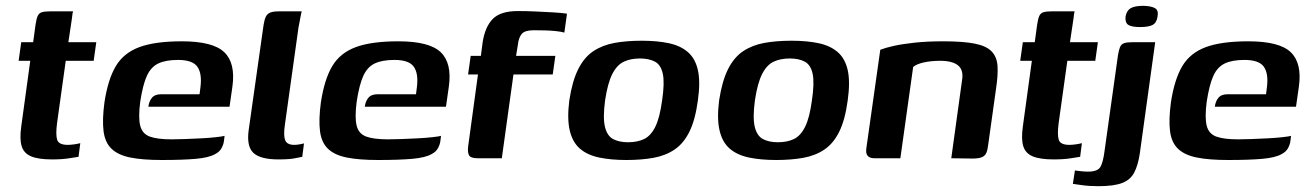

<svg xmlns="http://www.w3.org/2000/svg" viewBox="-20 -544 4507 660"><path d="M159 4Q112 4 87 -6.5Q62 -17 54.5 -41.5Q47 -66 53 -109L84 -335H44L53 -399H94L102 -458Q105 -479 109.5 -489Q114 -499 124 -502Q134 -505 153 -505H231Q230 -502 229 -495.5Q228 -489 227 -479L215 -399H311L302 -335H206L176 -120Q171 -81 176.5 -63.5Q182 -46 213 -46Q223 -46 236.5 -48Q250 -50 256 -52L250 -5Q243 -4 218.5 0Q194 4 159 4Z M536 6Q470 6 428 -2.5Q386 -11 363.5 -32.5Q341 -54 336 -93Q331 -132 339 -192Q351 -271 378 -316.5Q405 -362 459 -382Q513 -402 605 -402Q712 -402 751 -364.5Q790 -327 779 -247L769 -177H490Q492 -195 502 -207.5Q512 -220 534 -220H666L669 -244Q675 -291 658.5 -314.5Q642 -338 592 -338Q550 -338 524.5 -326Q499 -314 485 -283.5Q471 -253 462 -194Q455 -140 462 -112Q469 -84 495 -74.5Q521 -65 570 -65Q588 -65 615.5 -66Q643 -67 672 -68.5Q701 -70 723 -72.5Q745 -75 752 -77L750 -61Q749 -49 742 -35.5Q735 -22 719 -14Q698 -2 653 2Q608 6 536 6Z M937 4Q875 4 851 -18.5Q827 -41 835 -98L886 -458Q889 -477 894 -487Q899 -497 909.5 -501Q920 -505 939 -505H1017Q1016 -502 1013 -486Q1010 -470 1006 -449L959 -113Q954 -77 960.5 -61.5Q967 -46 992 -46Q1000 -46 1011 -48Q1022 -50 1025 -51L1019 -5Q1012 -4 994 0Q976 4 937 4Z M1280 6Q1214 6 1172 -2.5Q1130 -11 1107.5 -32.5Q1085 -54 1080 -93Q1075 -132 1083 -192Q1095 -271 1122 -316.5Q1149 -362 1203 -382Q1257 -402 1349 -402Q1456 -402 1495 -364.5Q1534 -327 1523 -247L1513 -177H1234Q1236 -195 1246 -207.5Q1256 -220 1278 -220H1410L1413 -244Q1419 -291 1402.5 -314.5Q1386 -338 1336 -338Q1294 -338 1268.5 -326Q1243 -314 1229 -283.5Q1215 -253 1206 -194Q1199 -140 1206 -112Q1213 -84 1239 -74.5Q1265 -65 1314 -65Q1332 -65 1359.5 -66Q1387 -67 1416 -68.5Q1445 -70 1467 -72.5Q1489 -75 1496 -77L1494 -61Q1493 -49 1486 -35.5Q1479 -22 1463 -14Q1442 -2 1397 2Q1352 6 1280 6Z M1598 -352H1633L1639 -398Q1647 -451 1673.5 -478.5Q1700 -506 1760 -506Q1792 -506 1822.5 -504.5Q1853 -503 1881 -501.5Q1909 -500 1929 -497L1920 -432Q1910 -435 1892 -437Q1874 -439 1853 -439.5Q1832 -440 1814 -440Q1785 -440 1774 -428Q1763 -416 1760 -389L1754 -352H1889L1880 -288H1745L1705 0H1623Q1599 0 1593 -9Q1587 -18 1589 -39L1623 -288H1589Z M2133 6Q2080 6 2039.5 -2.5Q1999 -11 1973.5 -33Q1948 -55 1938.5 -95.5Q1929 -136 1937 -199Q1947 -265 1967.5 -306Q1988 -347 2019.5 -368Q2051 -389 2092.5 -396.5Q2134 -404 2186 -404Q2239 -404 2279 -395.5Q2319 -387 2344.5 -365Q2370 -343 2379 -303Q2388 -263 2379 -199Q2370 -132 2350 -91.5Q2330 -51 2299 -30Q2268 -9 2226.5 -1.5Q2185 6 2133 6ZM2139 -55Q2171 -55 2194 -66Q2217 -77 2232.5 -108Q2248 -139 2256 -199Q2265 -259 2258.5 -290Q2252 -321 2231.5 -332Q2211 -343 2180 -343Q2148 -343 2124.5 -332Q2101 -321 2085 -290Q2069 -259 2060 -199Q2052 -139 2059.5 -108Q2067 -77 2087.5 -66Q2108 -55 2139 -55Z M2648 6Q2595 6 2554.5 -2.5Q2514 -11 2488.5 -33Q2463 -55 2453.5 -95.5Q2444 -136 2452 -199Q2462 -265 2482.5 -306Q2503 -347 2534.5 -368Q2566 -389 2607.5 -396.5Q2649 -404 2701 -404Q2754 -404 2794 -395.5Q2834 -387 2859.5 -365Q2885 -343 2894 -303Q2903 -263 2894 -199Q2885 -132 2865 -91.5Q2845 -51 2814 -30Q2783 -9 2741.5 -1.5Q2700 6 2648 6ZM2654 -55Q2686 -55 2709 -66Q2732 -77 2747.5 -108Q2763 -139 2771 -199Q2780 -259 2773.5 -290Q2767 -321 2746.5 -332Q2726 -343 2695 -343Q2663 -343 2639.5 -332Q2616 -321 2600 -290Q2584 -259 2575 -199Q2567 -139 2574.5 -108Q2582 -77 2602.5 -66Q2623 -55 2654 -55Z M2986 0Q2953 0 2958 -34L3006 -373Q3024 -380 3053.5 -386.5Q3083 -393 3125.5 -397.5Q3168 -402 3222 -402Q3291 -402 3331 -394Q3371 -386 3389 -367Q3407 -348 3409 -317Q3411 -286 3404 -240L3377 -47Q3375 -29 3370.5 -18.5Q3366 -8 3355 -3.5Q3344 1 3323 1L3250 0L3287 -268Q3293 -303 3273.5 -319Q3254 -335 3212 -335Q3181 -335 3156 -329.5Q3131 -324 3119 -314L3075 0Z M3602 4Q3555 4 3530 -6.5Q3505 -17 3497.5 -41.5Q3490 -66 3496 -109L3527 -335H3487L3496 -399H3537L3545 -458Q3548 -479 3552.5 -489Q3557 -499 3567 -502Q3577 -505 3596 -505H3674Q3673 -502 3672 -495.5Q3671 -489 3670 -479L3658 -399H3754L3745 -335H3649L3619 -120Q3614 -81 3619.5 -63.5Q3625 -46 3656 -46Q3666 -46 3679.5 -48Q3693 -50 3699 -52L3693 -5Q3686 -4 3661.5 0Q3637 4 3602 4Z M3756 96Q3724 96 3699.5 92.5Q3675 89 3668 88L3675 42Q3680 43 3695.5 44.5Q3711 46 3720 46Q3753 46 3762.5 30Q3772 14 3777 -26L3823 -354Q3826 -372 3830 -382Q3834 -392 3844 -395.5Q3854 -399 3874 -399H3951L3898 -16Q3892 24 3879 49Q3866 74 3837.5 85Q3809 96 3756 96ZM3899 -451Q3870 -451 3858.5 -458.5Q3847 -466 3849 -487Q3853 -508 3867 -516Q3881 -524 3911 -524Q3939 -523 3951 -515.5Q3963 -508 3959 -487Q3956 -466 3942.5 -458.5Q3929 -451 3899 -451Z M4202 6Q4136 6 4094 -2.5Q4052 -11 4029.5 -32.5Q4007 -54 4002 -93Q3997 -132 4005 -192Q4017 -271 4044 -316.5Q4071 -362 4125 -382Q4179 -402 4271 -402Q4378 -402 4417 -364.5Q4456 -327 4445 -247L4435 -177H4156Q4158 -195 4168 -207.5Q4178 -220 4200 -220H4332L4335 -244Q4341 -291 4324.5 -314.5Q4308 -338 4258 -338Q4216 -338 4190.5 -326Q4165 -314 4151 -283.5Q4137 -253 4128 -194Q4121 -140 4128 -112Q4135 -84 4161 -74.5Q4187 -65 4236 -65Q4254 -65 4281.5 -66Q4309 -67 4338 -68.5Q4367 -70 4389 -72.5Q4411 -75 4418 -77L4416 -61Q4415 -49 4408 -35.5Q4401 -22 4385 -14Q4364 -2 4319 2Q4274 6 4202 6Z"/></svg>

Font: Genos Thin SemiBold
Style: Italic
Weight: 600
Italic angle: -8°
Version: Version 1.010